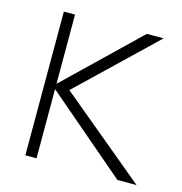

<svg xmlns="http://www.w3.org/2000/svg" viewBox="-86 -618 660 697"><g transform="rotate(15 244.0 -270.0)"><path d="M70 -540H112V-280L382 -540H445L163 -270L488 0H416L112 -260V0H70Z"/></g></svg>

Font: Vela Sans ExtLt
Style: Regular
Weight: 200
Designer: Principal design: Mikhail Sharanda - project Manrope.
Design modification: Ravid Balaliev
Foundry: Mikhail Sharanda
Version: Version 1.001